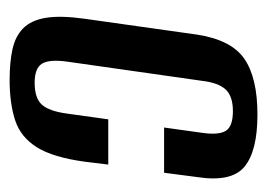

<svg xmlns="http://www.w3.org/2000/svg" viewBox="-98 -446 555 399"><g transform="rotate(90 179.5 -246.5)"><path d="M146 11Q109 11 82 5Q55 -1 38.5 -17.5Q22 -34 17 -64.5Q12 -95 19 -145L52 -379Q63 -450 102.5 -477Q142 -504 218 -504Q294 -504 326.5 -477Q359 -450 348 -379L339 -310H245L256 -389Q261 -423 252 -438Q243 -453 211 -453Q180 -453 166 -438Q152 -423 148 -389L108 -108Q103 -71 112.5 -56Q122 -41 152 -41Q184 -41 197.5 -56Q211 -71 216 -108L228 -194H322L316 -145Q307 -79 286 -45.5Q265 -12 230 -0.5Q195 11 146 11Z"/></g></svg>

Font: Alumni Sans SemiBold
Style: Italic
Weight: 600
Italic angle: -8°
Version: Version 1.016